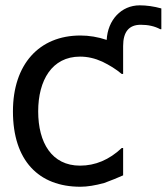

<svg xmlns="http://www.w3.org/2000/svg" viewBox="-20 -692 628 724"><path d="M588.4 -660.2C560.1 -668 532.7 -671.9 506.8 -671.9C437 -671.9 386.2 -616.2 382.3 -541.5C349.1 -552.7 315.9 -558.1 283.2 -558.1C127.4 -558.1 28.8 -449.2 28.8 -272C28.8 -86.4 126 12.2 283.2 12.2C309.1 12.2 338.9 7.3 373 -2C400.9 -12.2 424.8 -22 444.3 -30.8V-133.8H439C391.6 -89.4 339.4 -67.4 281.7 -67.4C175.3 -67.4 124 -153.8 124 -272C124 -389.6 176.3 -478.5 281.7 -478.5C310.1 -478.5 337.9 -472.2 365.7 -459.5C393.1 -446.3 417.5 -431.2 439 -413.1H444.3V-518.6C444.3 -571.8 466.3 -598.6 510.7 -598.6C538.6 -598.6 563 -593.3 584 -582H588.4Z"/></svg>

Font: SG Kara SemiBold
Style: Regular
Weight: 400
Designer: Damoon Khanjanzadeh
Version: Version 1.000